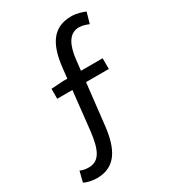

<svg xmlns="http://www.w3.org/2000/svg" viewBox="-204 -856 963 1073"><g transform="rotate(-30 277.5 -319.0)"><path d="M516 -727C495 -736 462 -747 428 -747C310 -747 258 -667 242 -519L235 -456H207L130 -451V-387H228L201 -140C188 -27 162 34 92 34C72 34 54 31 37 23L20 91C39 101 67 108 101 109C225 109 270 15 286 -121L316 -387H463V-456H323L331 -526C340 -603 366 -672 433 -672C461 -672 480 -663 496 -657Z"/></g></svg>

Font: Noto Sans CJK TC Regular
Style: Regular
Weight: 400
Designer: Ryoko NISHIZUKA (kana & ideographs); Paul D. Hunt (Latin, Greek & Cyrillic); Wenlong ZHANG (bopomofo); Sandoll Communica
Foundry: Adobe Systems Incorporated
Version: Version 1.001;PS 1.001;hotconv 1.0.78;makeotf.lib2.5.61930